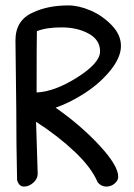

<svg xmlns="http://www.w3.org/2000/svg" viewBox="-20 -684 494 708"><path d="M43 -20Q40 -152 40 -283L37 -535Q37 -611 104 -639Q158 -664 232 -664Q270 -664 313.5 -645.5Q357 -627 391.5 -591.5Q426 -556 426 -514.5Q426 -473 388 -425.5Q350 -378 294 -341.5Q238 -305 185 -287Q278 -222 347 -147.5Q416 -73 416 -32Q416 -19 403 -7.5Q390 4 371.5 4Q353 4 340 -12Q318 -65 256.5 -123.5Q195 -182 113 -235L119 -43Q119 -25 103 -10.5Q87 4 68.5 4Q50 4 43 -20ZM116 -569Q115 -518 115 -343Q182 -346 265.5 -399Q349 -452 349 -494.5Q349 -537 307 -560Q265 -583 207.5 -583Q150 -583 116 -569Z"/></svg>

Font: Patrick Hand SC
Style: Regular
Weight: 400
Designer: Patrick Wagesreiter
Foundry: Patrick Wagesreiter
Version: Version 1.003;PS 001.003;hotconv 1.0.70;makeotf.lib2.5.58329